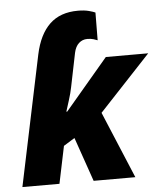

<svg xmlns="http://www.w3.org/2000/svg" viewBox="-54 -815 735 862"><g transform="rotate(-5 313.5 -383.5)"><path d="M12 0 135 -587Q154 -676 201.5 -721.5Q249 -767 329 -767Q358 -767 378.5 -761.5Q399 -756 407 -752L406 -627Q399 -630 387.5 -633.5Q376 -637 360 -637Q338 -637 322 -622.5Q306 -608 300 -580L269 -428Q264 -402 253.5 -369Q243 -336 238 -320H242L436 -549H627L395 -301L521 0H333L264 -199L214 -168L179 0Z"/></g></svg>

Font: Noto Sans Disp ExtBd
Style: Italic
Weight: 800
Italic angle: -12°
Designer: Monotype Design Team
Foundry: Monotype Imaging Inc.
Version: Version 2.000;GOOG;noto-source:20170915:90ef993387c0